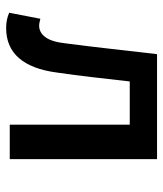

<svg xmlns="http://www.w3.org/2000/svg" viewBox="28 -560 543 640"><g transform="rotate(90 300.0 -239.5)"><path d="M73 12Q58 12 46 9.5Q34 7 22 2L42 -102Q47 -101 53 -99.5Q59 -98 65 -98Q88 -98 103.5 -119Q119 -140 124 -186Q134 -262 142.5 -338.5Q151 -415 160 -491H510V0H395V-400H251Q244 -339 237 -277.5Q230 -216 221 -155Q210 -73 173 -30.5Q136 12 73 12Z"/></g></svg>

Font: Source Code Pro SemiBold
Style: Regular
Weight: 600
Monospace: yes
Designer: Paul D. Hunt, Teo Tuominen
Foundry: Adobe Systems Incorporated
Version: Version 1.018;hotconv 1.0.116;makeotfexe 2.5.65601